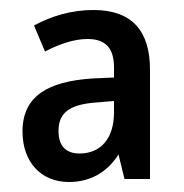

<svg xmlns="http://www.w3.org/2000/svg" viewBox="-20 -742 367 384"><path d="M167 -722C123 -722 83 -710 48 -691L70 -639C99 -654 128 -664 155 -664C191 -664 208 -646 208 -607V-587L164 -585C76 -579 25 -550 25 -479C25 -419 61 -378 118 -378C160 -378 194 -397 217 -433L229 -384H280V-603C280 -680 244 -722 167 -722ZM172 -537 208 -540V-517C208 -467 183 -435 139 -435C113 -435 97 -449 97 -480C97 -515 117 -533 172 -537Z"/></svg>

Font: Noto Sans Sinhala Condensed Medium
Style: Regular
Weight: 500
Width: 3
Designer: Jelle Bosma - Monotype Design Team
Foundry: Monotype Imaging Inc.
Version: Version 2.006